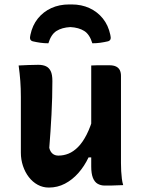

<svg xmlns="http://www.w3.org/2000/svg" viewBox="-20 -834 640 865"><path d="M152 -542Q173 -542 187 -535.5Q201 -529 208.5 -513.5Q216 -498 216 -469Q216 -432 215 -394.5Q214 -357 212 -318.5Q210 -280 207.5 -242.5Q205 -205 202 -168Q206 -151 216.5 -142Q227 -133 243 -133Q267 -133 289 -142Q311 -151 331.5 -171.5Q352 -192 370 -227Q388 -262 403 -315V-125H379Q360 -85 333 -54.5Q306 -24 272.5 -6.5Q239 11 200 11Q173 11 150 -1.5Q127 -14 110 -36Q93 -58 83.5 -86.5Q74 -115 74 -146Q74 -189 74 -230.5Q74 -272 74 -314Q74 -356 74 -397Q74 -436 71.5 -469Q69 -502 64 -539Q86 -540 107.5 -541Q129 -542 152 -542ZM472 -540Q492 -540 503.5 -534Q515 -528 520 -517.5Q525 -507 525 -492Q525 -423 525 -357.5Q525 -292 525 -227.5Q525 -163 525 -99Q525 -81 526 -63Q527 -45 529 -29Q531 -13 535 0Q520 0 506 1Q492 2 478.5 2Q465 2 452 2Q434 2 420 -6Q406 -14 398.5 -33Q391 -52 391 -84Q391 -161 391 -238.5Q391 -316 391 -391.5Q391 -467 391 -539Q406 -540 419 -540Q432 -540 445 -540Q458 -540 472 -540ZM297 -712Q259 -710 234.5 -694.5Q210 -679 198 -639Q179 -639 161.5 -641.5Q144 -644 127 -648Q118 -651 116 -658Q114 -665 117 -677Q126 -720 150.5 -750.5Q175 -781 211 -797.5Q247 -814 292 -814H303Q347 -814 383 -797.5Q419 -781 443.5 -750.5Q468 -720 477 -677Q480 -665 478 -658Q476 -651 467 -648Q450 -644 432.5 -641.5Q415 -639 396 -639Q384 -679 359.5 -694.5Q335 -710 297 -712Z"/></svg>

Font: Rec Mono Semicasual
Style: Bold
Weight: 700
Version: Version 1.085; ttfautohint (v1.8.4.7-5d5b)